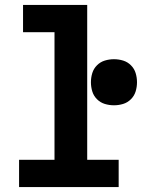

<svg xmlns="http://www.w3.org/2000/svg" viewBox="-20 -755 640 775"><path d="M57 0V-110H200V-625H73V-735H332V-110H459V0ZM440 -330Q421 -330 403 -335.5Q385 -341 371.5 -354.5Q358 -368 352.5 -386Q347 -404 347 -423Q347 -442 352.5 -460Q358 -478 371.5 -491.5Q385 -505 403 -510.5Q421 -516 440 -516Q459 -516 477 -510.5Q495 -505 508.5 -491.5Q522 -478 527.5 -460Q533 -442 533 -423Q533 -404 527.5 -386Q522 -368 508.5 -354.5Q495 -341 477 -335.5Q459 -330 440 -330Z"/></svg>

Font: Iosevka Slab XBdEx
Style: Regular
Weight: 800
Width: 7
Monospace: yes
Designer: Belleve Invis
Foundry: Belleve Invis
Version: Version 11.1.0; ttfautohint (v1.8.3)